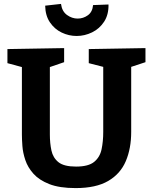

<svg xmlns="http://www.w3.org/2000/svg" viewBox="-20 -950 782 982"><path d="M434 -699 724 -704V-632L651 -608V-275Q651 -191 623.5 -126Q596 -61 533.5 -24.5Q471 12 367 12Q284 12 232 -8.5Q180 -29 151 -61.5Q122 -94 109.5 -131.5Q97 -169 94.5 -203.5Q92 -238 92 -262V-607L18 -627V-699L308 -704V-632L235 -607V-262Q235 -218 243 -180.5Q251 -143 279 -120.5Q307 -98 369 -98Q432 -98 461.5 -122Q491 -146 499.5 -186.5Q508 -227 508 -275V-608L434 -627ZM372 -766Q332 -766 295.5 -783.5Q259 -801 235.5 -835.5Q212 -870 211 -921L292 -930Q297 -892 322.5 -873.5Q348 -855 377 -855Q406 -855 429.5 -872Q453 -889 456 -924L535 -927Q536 -875 512.5 -839Q489 -803 451 -784.5Q413 -766 372 -766Z"/></svg>

Font: Bitter
Style: Bold
Weight: 700
Designer: Sol Matas, and Bitter project Authors
Foundry: Sol Matas
Version: Version 2.001